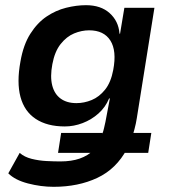

<svg xmlns="http://www.w3.org/2000/svg" viewBox="-20 -531 651 741"><path d="M187 190Q138 190 88 177Q38 164 12 138L56 59Q74 75 102 82Q130 89 159.5 90.5Q189 92 213 92Q256 92 287.5 81Q319 70 342 48L354 59H204L216 -18H375V-15Q379 -25 381.5 -36.5Q384 -48 387 -61L404 -151H401Q387 -117 360 -93Q333 -69 299 -56Q265 -43 230 -43Q162 -43 118 -72Q74 -101 59 -157Q44 -213 59 -294Q70 -358 97 -400.5Q124 -443 159.5 -467Q195 -491 235 -501Q275 -511 312 -511Q369 -511 403 -480.5Q437 -450 441 -403L443 -399L460 -501H576L508 -75Q505 -55 499 -32.5Q493 -10 488 5L478 -18H564L552 59H449L470 44Q429 121 355.5 155.5Q282 190 187 190ZM275 -133Q305 -133 334 -145Q363 -157 385.5 -185Q408 -213 417 -261Q431 -335 406 -374.5Q381 -414 324 -414Q295 -414 266 -402Q237 -390 214 -361Q191 -332 182 -283Q173 -235 181.5 -201.5Q190 -168 214 -150.5Q238 -133 275 -133Z"/></svg>

Font: Nunito Sans 7pt SemiCondensed
Style: Bold Italic
Weight: 700
Width: 4
Italic angle: -9°
Designer: Vernon Adams
Foundry: Vernon Adams
Version: Version 3.101;gftools[0.9.27]